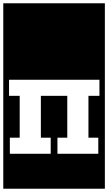

<svg xmlns="http://www.w3.org/2000/svg" viewBox="-30 -937 659 1170"><path d="M-10 -917H609V213H-10ZM320 0H569V-98H509V-353H576V-451H25V-353H90V-98H30V0H279V-98H219V-353H380V-98H320Z"/></svg>

Font: Zilla Slab Highlight
Style: Bold
Weight: 700
Designer: Typotheque Type Foundry
Foundry: Typotheque type foundry
Version: Version 1.1; 2017; ttfautohint (v1.6)